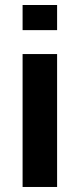

<svg xmlns="http://www.w3.org/2000/svg" viewBox="-20 -744 317 764"><path d="M69.9 -624.1V-724.1H207.2V-624.1ZM69.9 0V-528.9H207.2V0Z"/></svg>

Font: Ramabhadra
Style: Regular
Weight: 400
Designer: Purushoth Kumar Guthula
Foundry: Andhrapradesh Society for Knowledge Networks
Version: Version 1.0.5; ttfautohint (vUNKNOWN) -l 7 -r 28 -G 50 -x 13